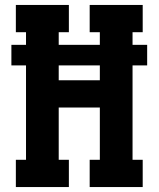

<svg xmlns="http://www.w3.org/2000/svg" viewBox="-20 -755 640 775"><path d="M44 0V-110H85V-491H26V-574H85V-625H44V-735H258V-625H217V-574H383V-625H342V-735H556V-625H515V-574H574V-491H515V-110H556V0H342V-110H383V-321H217V-110H258V0ZM383 -431V-491H217V-431Z"/></svg>

Font: Iosevka Curly Slab XBdEx
Style: Regular
Weight: 800
Width: 7
Monospace: yes
Designer: Belleve Invis
Foundry: Belleve Invis
Version: Version 11.0.0; ttfautohint (v1.8.3)